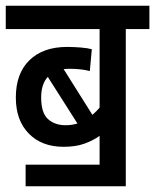

<svg xmlns="http://www.w3.org/2000/svg" viewBox="-20 -642 539 667"><path d="M69 -70H326V-170Q302 -153 272 -142.5Q242 -132 201 -132Q125 -132 80 -178Q35 -224 35 -303Q35 -387 82.5 -433Q130 -479 213 -479Q235 -479 260 -477Q285 -475 299 -471L292 -395Q278 -399 260 -401Q242 -403 223 -403Q211 -403 201 -402L301 -243Q314 -254 326 -268V-541H0V-622H499V-541H417V5H69ZM123 -303Q123 -250 146.5 -228.5Q170 -207 208 -207Q230 -207 249 -213L146 -375Q123 -350 123 -303Z"/></svg>

Font: Noto Sans Devanagari UI Condensed Medium
Style: Regular
Weight: 500
Width: 3
Designer: Jelle Bosma - Monotype Design Team
Foundry: Monotype Imaging Inc.
Version: Version 2.003